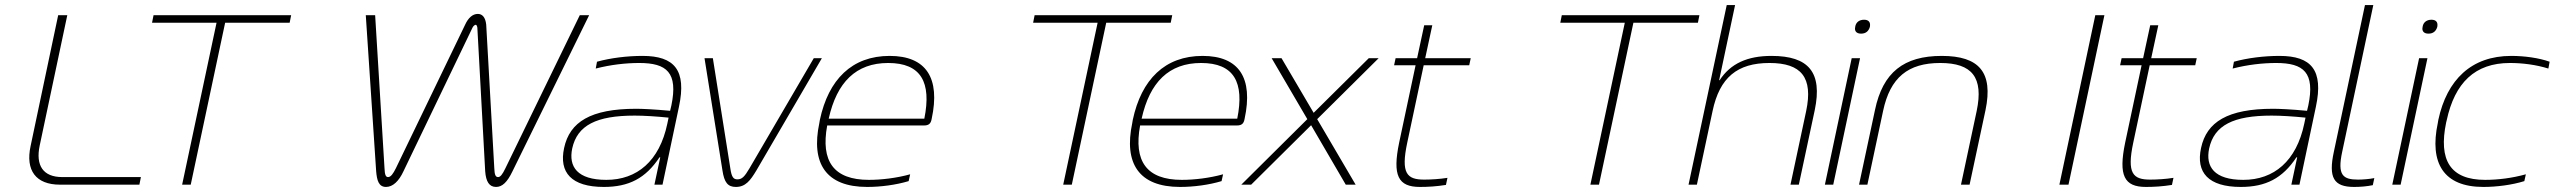

<svg xmlns="http://www.w3.org/2000/svg" viewBox="-20 -730 10099 759"><path d="M210 -670 101 -153C80 -56 122 0 217 0H531L537 -30H226C151 -30 120 -75 137 -155L246 -670Z M1131 -670H587L581 -640H836L700 0H734L870 -640H1125Z M1575 -53 1848 -621C1852 -629 1858 -632 1861 -632C1863 -632 1866 -628 1867 -621L1898 -53C1901 -12 1914 9 1941 9C1965 9 1985 -9 2006 -53L2309 -670H2272L1978 -65C1966 -40 1958 -30 1949 -30C1939 -30 1935 -39 1934 -65L1902 -633C1899 -661 1887 -675 1869 -675C1848 -675 1831 -659 1819 -633L1545 -65C1534 -43 1525 -30 1514 -30C1505 -30 1501 -39 1500 -65L1463 -670H1426L1467 -53C1470 -17 1477 9 1506 9C1533 9 1557 -14 1575 -53Z M2520 -509C2460 -509 2394 -501 2340 -486L2335 -459C2393 -474 2453 -481 2507 -481C2616 -481 2661 -443 2634 -313L2629 -292C2565 -298 2518 -300 2495 -300C2315 -300 2232 -248 2210 -145C2189 -48 2239 9 2367 9C2466 9 2532 -25 2587 -108H2590L2567 0H2599L2664 -308C2695 -453 2646 -509 2520 -509ZM2242 -143C2262 -235 2338 -273 2489 -273C2525 -273 2574 -270 2623 -265L2618 -241C2587 -93 2498 -19 2377 -19C2262 -19 2227 -71 2242 -143Z M2765 -500 2836 -56C2843 -9 2857 9 2889 9C2927 9 2946 -16 2970 -56L3229 -500H3197L2943 -65C2923 -31 2913 -21 2895 -21C2880 -21 2872 -29 2867 -65L2798 -500Z M3663 -260C3698 -422 3641 -509 3497 -509C3348 -509 3255 -416 3221 -256L3219 -244C3185 -84 3245 9 3408 9C3462 9 3522 1 3572 -14L3578 -41C3524 -26 3464 -19 3415 -19C3275 -19 3224 -93 3250 -234H3633C3653 -234 3660 -243 3663 -260ZM3256 -261C3288 -405 3364 -481 3491 -481C3621 -481 3663 -405 3634 -261Z M4614 -670H4070L4064 -640H4319L4183 0H4217L4353 -640H4608Z M4900 -260C4935 -422 4878 -509 4734 -509C4585 -509 4492 -416 4458 -256L4456 -244C4422 -84 4482 9 4645 9C4699 9 4759 1 4809 -14L4815 -41C4761 -26 4701 -19 4652 -19C4512 -19 4461 -93 4487 -234H4870C4890 -234 4897 -243 4900 -260ZM4493 -261C4525 -405 4601 -481 4728 -481C4858 -481 4900 -405 4871 -261Z M5007 -500 5148 -259 4887 0H4926L5163 -235L5300 0H5339L5187 -259L5430 -500H5391L5173 -284L5046 -500Z M5610 -20C5542 -20 5517 -44 5543 -166L5608 -472H5788L5794 -500H5614L5642 -630H5610L5582 -500H5497L5491 -472H5576L5511 -166C5484 -36 5507 9 5593 9C5625 9 5659 7 5696 1L5702 -27C5672 -22 5635 -20 5610 -20Z M6698 -670H6154L6148 -640H6403L6267 0H6301L6437 -640H6692Z M6806 -710 6655 0H6688L6750 -291C6778 -424 6848 -481 6975 -481C7101 -481 7148 -424 7120 -291L7058 0H7091L7154 -295C7185 -444 7130 -509 6983 -509C6888 -509 6821 -479 6778 -413H6776L6839 -710Z M7300 -500 7194 0H7227L7333 -500ZM7314 -624C7310 -608 7318 -597 7337 -597C7356 -597 7367 -607 7372 -624V-625C7375 -642 7367 -652 7349 -652C7330 -652 7317 -642 7314 -625Z M7392 -295 7329 0H7362L7424 -291C7452 -424 7523 -481 7650 -481C7776 -481 7822 -424 7794 -291L7732 0H7766L7829 -295C7860 -444 7804 -509 7656 -509C7506 -509 7423 -444 7392 -295Z M8263 -670 8121 0H8157L8299 -670Z M8480 -20C8412 -20 8387 -44 8413 -166L8478 -472H8658L8664 -500H8484L8512 -630H8480L8452 -500H8367L8361 -472H8446L8381 -166C8354 -36 8377 9 8463 9C8495 9 8529 7 8566 1L8572 -27C8542 -22 8505 -20 8480 -20Z M8991 -509C8931 -509 8865 -501 8811 -486L8806 -459C8864 -474 8924 -481 8978 -481C9087 -481 9132 -443 9105 -313L9100 -292C9036 -298 8989 -300 8966 -300C8786 -300 8703 -248 8681 -145C8660 -48 8710 9 8838 9C8937 9 9003 -25 9058 -108H9061L9038 0H9070L9135 -308C9166 -453 9117 -509 8991 -509ZM8713 -143C8733 -235 8809 -273 8960 -273C8996 -273 9045 -270 9094 -265L9089 -241C9058 -93 8969 -19 8848 -19C8733 -19 8698 -71 8713 -143Z M9302 -20C9242 -20 9219 -37 9239 -130L9362 -710H9329L9206 -130C9184 -28 9205 9 9286 9C9310 9 9336 7 9360 2L9366 -26C9347 -22 9319 -20 9302 -20Z M9543 -500 9437 0H9470L9576 -500ZM9557 -624C9553 -608 9561 -597 9580 -597C9599 -597 9610 -607 9615 -624V-625C9618 -642 9610 -652 9592 -652C9573 -652 9560 -642 9557 -625Z M9619 -256 9617 -244C9583 -85 9640 9 9797 9C9850 9 9911 1 9959 -14L9965 -41C9911 -26 9855 -19 9804 -19C9666 -19 9619 -97 9650 -246L9652 -254C9684 -403 9764 -481 9902 -481C9952 -481 10006 -474 10054 -459L10059 -486C10017 -501 9960 -509 9907 -509C9750 -509 9653 -415 9619 -256Z"/></svg>

Font: LT Wave Text Thin Italic
Style: Regular
Weight: 100
Designer: Daniel Lyons
Version: Version 2.5 (Glyphs App)